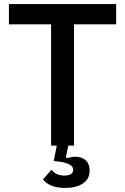

<svg xmlns="http://www.w3.org/2000/svg" viewBox="-20 -718 617 947"><path d="M232 0V-598H24V-698H553V-598H345V0H317L305 58L309 62Q334 55 352 55Q383 55 402.5 72.5Q422 90 422 123Q422 166 388 187.5Q354 209 302 209Q225 209 192 167L234 119Q256 148 297 148Q341 148 341 119Q341 88 270 79L245 76L260 0Z"/></svg>

Font: IBM Plex Sans Medm
Style: Regular
Weight: 500
Designer: Mike Abbink, Paul van der Laan, Pieter van Rosmalen
Foundry: Bold Monday
Version: Version 3.005